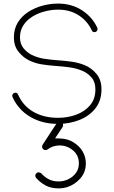

<svg xmlns="http://www.w3.org/2000/svg" viewBox="-20 -689 639 1079"><path d="M423.3 229Q423.3 184.1 390.4 156.2Q357.4 128.4 314.9 128.4Q276.4 128.4 247.1 150.9Q240.7 154.8 235.8 154.8Q228 154.8 222.2 148.9Q216.3 143.1 216.3 135.3Q216.3 134.3 217.5 129.9Q218.8 125.5 218.8 125.5L298.3 3.9Q304.7 -5.4 314.9 -5.4Q323.2 -5.4 328.9 0.2Q334.5 5.9 334.5 14.2Q334.5 21 331.5 25.4L289.6 88.4L320.3 89.4Q362.3 90.8 395 112.1Q427.7 133.3 444.3 162.1Q462.4 192.9 462.4 229Q462.4 279.3 430.7 314.5Q398.9 349.6 357.9 362.3Q334 369.6 309.1 369.6Q266.1 369.6 235.8 353Q205.6 336.4 183.6 311.5Q178.2 305.2 178.2 298.8Q178.2 290.5 184.1 284.9Q189.9 279.3 197.8 279.3Q200.2 279.3 205.8 281.7Q211.4 284.2 212.9 286.1Q229.5 305.2 253.2 317.9Q276.9 330.6 309.1 330.6Q338.4 330.6 364.5 317.9Q390.6 305.2 407 282.5Q423.3 259.8 423.3 229ZM306.6 -668.9Q382.8 -668.9 441.2 -630.9Q499.5 -592.8 526.9 -532.7Q528.3 -529.8 528.3 -525.4Q528.3 -518.6 523.2 -513.4Q518.1 -508.3 511.2 -508.3Q500 -508.3 495.6 -518.6Q471.7 -570.8 422.6 -602.8Q373.5 -634.8 306.6 -634.8Q269.5 -634.8 231.7 -625Q193.8 -615.2 162.4 -595.9Q130.9 -576.7 111.6 -547.4Q92.3 -518.1 92.3 -479Q92.3 -441.9 112.3 -417.7Q132.3 -393.6 157.7 -380.9Q190.4 -364.7 227.8 -358.9Q265.1 -353 304.7 -350.3Q344.2 -347.7 382.8 -342.3Q421.4 -336.9 456.1 -322.8Q493.7 -307.6 522 -273.9Q550.3 -240.2 550.3 -187Q550.3 -122.6 515.6 -79.3Q481 -36.1 425.3 -14.4Q369.6 7.3 306.6 7.3Q216.8 7.3 149.4 -32.7Q82 -72.8 50.3 -144Q48.8 -147 48.8 -150.9Q48.8 -157.7 54 -162.8Q59.1 -168 65.9 -168Q77.1 -168 81.5 -157.7Q108.9 -94.7 167.2 -60.8Q225.6 -26.9 306.6 -26.9Q360.4 -26.9 408.2 -44.4Q456.1 -62 486.1 -97.4Q516.1 -132.8 516.1 -187Q516.1 -228.5 494.1 -253.7Q472.2 -278.8 442.9 -291Q407.7 -305.7 369.4 -310.8Q331.1 -315.9 291.5 -318.6Q252 -321.3 214.1 -327.4Q176.3 -333.5 142.6 -350.1Q109.9 -366.2 84 -398.2Q58.1 -430.2 58.1 -479Q58.1 -526.4 79.8 -562Q101.6 -597.7 137.9 -621.3Q174.3 -645 218.3 -657Q262.2 -668.9 306.6 -668.9Z"/></svg>

Font: Manjari Thin
Style: Regular
Weight: 100
Designer: Santhosh Thottingal <santhosh.thottingal@gmail.com>
Version: Version 2.000